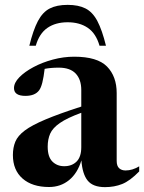

<svg xmlns="http://www.w3.org/2000/svg" viewBox="-20 -757 592 789"><path d="M552 -52.5Q514 -13.5 482 -0.8Q450 12 411.5 12Q362 12 340.2 -15Q318.5 -42 314.5 -98Q298.5 -45 263.8 -16.8Q229 11.5 181.5 11.5Q112.5 11.5 72.8 -23.2Q33 -58 33 -120Q33 -150.5 43 -174.8Q53 -199 82 -220.8Q111 -242.5 166.8 -266Q222.5 -289.5 314 -319V-387Q314 -430.5 291 -454.8Q268 -479 221.5 -479Q188.5 -479 163.5 -474Q159.5 -440 154 -418Q148.5 -396 140.5 -385.5Q123.5 -363 84.5 -363Q37.5 -363 37.5 -395Q37.5 -417 59.5 -439.5Q81.5 -462 117.5 -481.2Q153.5 -500.5 197.2 -512.2Q241 -524 285 -524Q380 -524 419.8 -483.5Q459.5 -443 459.5 -374.5V-96Q459.5 -75 469.5 -65.8Q479.5 -56.5 496 -56.5Q524 -56.5 552 -73.5ZM176 -154.5Q176 -112.5 195.2 -93.2Q214.5 -74 244 -74Q275.5 -74 294.8 -93.2Q314 -112.5 314 -152V-293.5Q255.5 -272 226 -251.5Q196.5 -231 186.2 -207.8Q176 -184.5 176 -154.5ZM258 -665.5Q208.5 -665.5 175 -642.5Q141.5 -619.5 127 -569H100.5Q116.5 -634 136 -670.8Q155.5 -707.5 184.5 -722.2Q213.5 -737 258 -737Q302.5 -737 331.5 -722.2Q360.5 -707.5 380 -670.8Q399.5 -634 415.5 -569H389Q374.5 -619.5 341 -642.5Q307.5 -665.5 258 -665.5Z"/></svg>

Font: Newsreader Display SemiBold
Style: Regular
Weight: 600
Designer: Hugues Gentile
Foundry: Production Type
Version: Version 1.001